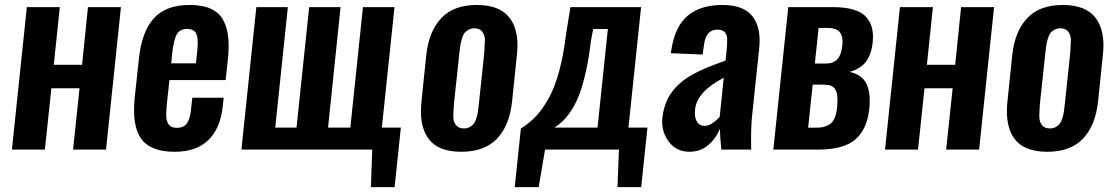

<svg xmlns="http://www.w3.org/2000/svg" viewBox="-20 -607 4520 779"><path d="M28.3 0 88.9 -578.1H222.7L198.2 -344.2H313L336.9 -578.1H470.7L410.2 0H276.4L302.7 -249H188.5L162.1 0Z M688.5 8.8Q588.9 8.8 551.8 -45.9Q523.4 -87.9 523.9 -161.1Q523.9 -183.6 526.4 -209L543.5 -368.2Q554.7 -477.1 603.5 -532Q652.3 -586.9 750 -586.9Q802.2 -586.9 836.2 -571Q870.1 -555.2 885.7 -525.4Q902.3 -495.1 906.2 -452.1Q907.7 -436 907.7 -418Q907.7 -388.7 903.3 -354.5L895.5 -282.2H667.5L658.2 -197.3Q655.3 -168 654.3 -143.6Q654.3 -141.1 654.3 -138.2Q654.3 -117.2 663.6 -103.5Q673.8 -87.9 697.8 -88.4Q726.6 -88.4 739.3 -108.2Q752 -127.9 755.4 -166L760.3 -210.4H887.7L883.8 -176.3Q874.5 -86.4 825.4 -38.8Q776.4 8.8 688.5 8.8ZM674.8 -350.1H774.9L780.8 -405.3Q782.2 -420.4 782.2 -432.6Q782.2 -457 776.4 -469.7Q767.6 -489.3 739.3 -489.7Q710 -489.7 697.3 -467.8Q684.6 -445.8 678.2 -386.7Z M1484.9 152.3 1490.2 0H959.5L1020 -578.1H1147.9L1096.7 -89.4H1183.1L1234.4 -578.1H1361.8L1311 -89.4H1401.4L1452.6 -578.1H1580.6L1529.3 -89.4H1606.4L1581.1 152.3Z M1861.8 -85.9Q1876 -85.9 1886.2 -91.6Q1896.5 -97.2 1902.6 -105.5Q1908.7 -113.8 1913.1 -128.2Q1917.5 -142.6 1919.2 -154.8Q1920.9 -167 1922.9 -185.5L1944.8 -392.1Q1946.3 -418.9 1947.3 -441.4Q1947.3 -442.9 1947.8 -443.8Q1947.3 -463.9 1937.5 -477.5Q1926.8 -492.2 1904.8 -492.2Q1891.1 -492.2 1880.6 -486.3Q1870.1 -480.5 1864 -472.2Q1857.9 -463.9 1853.8 -449.2Q1849.6 -434.6 1847.7 -422.6Q1845.7 -410.6 1843.8 -392.1L1821.8 -185.5Q1819.3 -151.9 1819.3 -134.8Q1819.3 -114.3 1829.1 -100.6Q1839.4 -85.9 1861.8 -85.9ZM1718.8 -43.9Q1687.5 -85.9 1688 -156.2Q1688 -174.8 1689.9 -194.8L1709.5 -383.3Q1720.2 -481 1770.8 -533.9Q1821.3 -586.9 1914.6 -586.9Q2007.8 -586.9 2047.9 -534.2Q2079.6 -492.2 2079.6 -422.9Q2079.6 -404.3 2077.1 -383.3L2057.6 -194.8Q2046.9 -96.7 1996.1 -43.9Q1945.3 8.8 1851.6 8.8Q1757.8 8.8 1718.8 -43.9Z M2068.4 152.3 2093.3 -85.4Q2128.4 -107.4 2155.8 -136.7Q2183.1 -166 2207.5 -210.7Q2231.9 -255.4 2249.3 -320.3Q2266.6 -385.3 2276.9 -470.2L2294.4 -578.1H2581.1L2529.8 -89.4H2606.9L2581.5 152.3H2485.4L2491.2 0H2191.4L2165.5 152.3ZM2230.5 -89.4H2404.3L2446.3 -489.3H2386.7L2377.4 -440.9Q2369.6 -372.6 2357.4 -317.9Q2345.2 -263.2 2331.8 -227.1Q2318.4 -190.9 2300.5 -163.1Q2282.7 -135.3 2266.6 -119.1Q2250.5 -103 2230.5 -89.4Z M2776.9 8.8Q2722.7 8.3 2692.4 -33.7Q2666.5 -69.3 2666.5 -113.3Q2666.5 -121.1 2667.5 -128.9Q2670.9 -158.7 2680.2 -184.3Q2689.5 -210 2702.9 -229.2Q2716.3 -248.5 2734.6 -265.4Q2752.9 -282.2 2772 -294.2Q2791 -306.2 2814.5 -317.4Q2837.9 -328.6 2858.6 -336.9Q2879.4 -345.2 2903.8 -354Q2917 -358.9 2923.8 -361.3L2928.7 -409.2Q2930.2 -425.3 2930.2 -438.5Q2930.2 -445.3 2930.2 -451.2Q2929.2 -468.8 2919.4 -477.8Q2909.7 -486.8 2890.6 -486.8Q2842.8 -486.8 2835.9 -421.4L2830.6 -385.7L2701.7 -391.1Q2702.1 -394 2703.4 -401.9Q2704.6 -409.7 2705.1 -412.1Q2720.2 -502.4 2772 -544.7Q2823.7 -586.9 2911.6 -586.9Q2997.1 -586.9 3033.2 -540.5Q3062 -503.4 3062 -441.9Q3062 -426.3 3060.1 -408.7L3032.2 -145Q3027.3 -99.1 3027.3 -42Q3027.3 -21.5 3027.8 0H2906.7Q2900.9 -55.2 2900.9 -85Q2885.3 -45.4 2853.5 -18.3Q2821.8 8.8 2776.9 8.8ZM2839.4 -96.2Q2855 -96.2 2872.3 -108.4Q2889.6 -120.6 2899.9 -132.8L2916.5 -291.5Q2808.1 -235.4 2800.3 -164.1Q2799.3 -156.2 2799.3 -148.9Q2799.3 -127.4 2807.1 -114.3Q2817.4 -96.2 2839.4 -96.2Z M3117.7 0 3178.2 -578.1H3359.9Q3410.6 -578.1 3444.8 -567.4Q3479 -556.6 3495.6 -536.6Q3512.2 -516.6 3518.1 -492.7Q3522 -477.1 3522 -458Q3522 -448.2 3521 -437.5Q3516.1 -387.7 3494.1 -357.7Q3472.2 -327.6 3427.2 -315.4Q3479 -303.7 3496.6 -265.1Q3509.3 -236.8 3508.8 -197.8Q3508.8 -183.6 3507.3 -168Q3499 -84 3451.4 -42Q3403.8 0 3299.3 0ZM3258.8 -88.9H3288.1Q3306.6 -88.9 3318.8 -91.3Q3331.1 -93.8 3344.5 -101.6Q3357.9 -109.4 3365.7 -127Q3373.5 -144.5 3376.5 -172.4Q3377.9 -187 3377.9 -199Q3377.9 -210.9 3377 -220Q3376 -229 3373 -235.8Q3370.1 -242.7 3367.2 -247.3Q3364.3 -252 3358.9 -255.1Q3353.5 -258.3 3349.1 -260Q3344.7 -261.7 3337.2 -262.5Q3329.6 -263.2 3324.2 -263.4Q3318.8 -263.7 3310.1 -263.7H3277.3ZM3286.1 -349.1H3330.1Q3360.8 -349.1 3377.2 -366.5Q3393.6 -383.8 3397.5 -423.8Q3398.4 -431.6 3398.4 -438Q3398.4 -463.9 3386.2 -477.5Q3371.1 -494.1 3335 -493.7H3301.3Z M3570.8 0 3631.3 -578.1H3765.1L3740.7 -344.2H3855.5L3879.4 -578.1H4013.2L3952.6 0H3818.8L3845.2 -249H3731L3704.6 0Z M4239.3 -85.9Q4253.4 -85.9 4263.7 -91.6Q4273.9 -97.2 4280 -105.5Q4286.1 -113.8 4290.5 -128.2Q4294.9 -142.6 4296.6 -154.8Q4298.3 -167 4300.3 -185.5L4322.3 -392.1Q4323.7 -418.9 4324.7 -441.4Q4324.7 -442.9 4325.2 -443.8Q4324.7 -463.9 4314.9 -477.5Q4304.2 -492.2 4282.2 -492.2Q4268.6 -492.2 4258.1 -486.3Q4247.6 -480.5 4241.5 -472.2Q4235.4 -463.9 4231.2 -449.2Q4227.1 -434.6 4225.1 -422.6Q4223.1 -410.6 4221.2 -392.1L4199.2 -185.5Q4196.8 -151.9 4196.8 -134.8Q4196.8 -114.3 4206.5 -100.6Q4216.8 -85.9 4239.3 -85.9ZM4096.2 -43.9Q4064.9 -85.9 4065.4 -156.2Q4065.4 -174.8 4067.4 -194.8L4086.9 -383.3Q4097.7 -481 4148.2 -533.9Q4198.7 -586.9 4292 -586.9Q4385.3 -586.9 4425.3 -534.2Q4457 -492.2 4457 -422.9Q4457 -404.3 4454.6 -383.3L4435.1 -194.8Q4424.3 -96.7 4373.5 -43.9Q4322.8 8.8 4229 8.8Q4135.3 8.8 4096.2 -43.9Z"/></svg>

Font: Oswald
Style: Medium
Weight: 500
Designer: Vernon Adams
Foundry: Vernon Adams
Version: 3.0; ttfautohint (v0.94.23-7a4d-dirty) -l 8 -r 50 -G 150 -x 